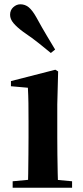

<svg xmlns="http://www.w3.org/2000/svg" viewBox="-20 -875 389 895"><path d="M39 0V-30L146 -40H208L316 -30V0ZM110 0Q111 -25 111.5 -67Q112 -109 112.5 -154.5Q113 -200 113 -235V-308Q113 -358 112.5 -394Q112 -430 110 -466L31 -473V-497L238 -550L251 -542L247 -388V-235Q247 -200 247.5 -154.5Q248 -109 249 -67Q250 -25 251 0ZM237 -644 217 -628Q190 -650 161.5 -673Q133 -696 89 -726Q59 -748 43 -767Q27 -786 27 -806Q27 -828 42 -841.5Q57 -855 75 -855Q97 -855 114 -841Q131 -827 149 -795Q177 -744 198 -709Q219 -674 237 -644Z"/></svg>

Font: Noto Serif TC ExtraLight
Style: Bold
Weight: 700
Version: Version 2.002-H1;hotconv 1.1.0;makeotfexe 2.6.0